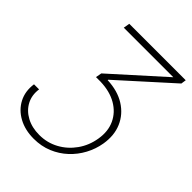

<svg xmlns="http://www.w3.org/2000/svg" viewBox="-258 -862 1204 1204"><g transform="rotate(45 344.5 -260.0)"><path d="M17.4 -36.6H62.5Q54.3 21 78.3 66.4Q102.3 111.9 151.1 138.3Q199.9 164.8 265.6 164.8Q335.2 164.8 394.2 132.6Q453.1 100.5 492.7 44.6Q532.3 -11.4 543.7 -82Q556.1 -156.6 529.1 -214.7Q502.1 -272.7 443.4 -306.8Q384.6 -340.9 301.1 -343.4H260.3L267.4 -383.2L603.7 -685.7H164.4L171.5 -727.3H672.2L667.3 -693.5L326.3 -386L325.6 -381.7Q417.3 -377.8 480.8 -337.9Q544.4 -297.9 573 -231.7Q601.6 -165.5 587.7 -82Q578.1 -24.5 550.2 27.5Q522.4 79.5 479.2 119.7Q436.1 159.8 380 183.1Q323.9 206.3 257.5 206.3Q180.4 206.3 122.7 174.9Q65 143.5 36.2 88.4Q7.5 33.4 17.4 -36.6Z"/></g></svg>

Font: Inter UI Extra Light
Style: Italic
Weight: 200
Italic angle: -9.39999°
Designer: Rasmus Andersson
Foundry: rsms
Version: 3.2;8d6f07862